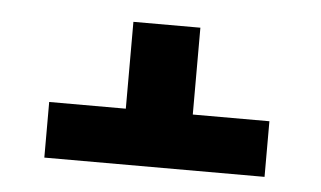

<svg xmlns="http://www.w3.org/2000/svg" viewBox="-32 -585 563 337"><g transform="rotate(5 250.0 -416.5)"><path d="M444 -291H56V-389H191V-542H309V-389H444Z"/></g></svg>

Font: Iosevka Heavy
Style: Regular
Weight: 900
Monospace: yes
Designer: Belleve Invis
Foundry: Belleve Invis
Version: Version 32.5.0; ttfautohint (v1.8.4)